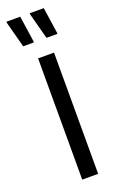

<svg xmlns="http://www.w3.org/2000/svg" viewBox="-165 -724 452 759"><g transform="rotate(-20 61.0 -344.5)"><path d="M41 0V-510H108V0ZM146 -575H100L71 -684V-689H130L146 -580ZM47 -575H2L-27 -684V-689H31L47 -580Z"/></g></svg>

Font: Saira UltraCondensed Medium
Style: Regular
Weight: 500
Width: 1
Designer: Hector Gatti with collaboration of the Omnibus-Type team
Foundry: Omnibus-Type
Version: Version 1.101